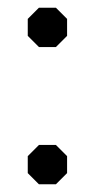

<svg xmlns="http://www.w3.org/2000/svg" viewBox="-20 -478 246 498"><path d="M52 -385V-429L81 -458H125L154 -429V-385L125 -356H81ZM52 -29V-73L81 -102H125L154 -73V-29L125 0H81Z"/></svg>

Font: Chakra Petch
Style: Regular
Weight: 400
Designer: Katatrad Aksorn Co.,Ltd.
Foundry: Cadson Demak Co.,Ltd.
Version: Version 1.000; ttfautohint (v1.6)